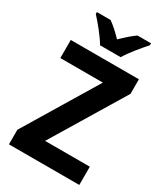

<svg xmlns="http://www.w3.org/2000/svg" viewBox="-225 -1031 984 1130"><g transform="rotate(30 267.0 -466.5)"><path d="M202 -773H342C368 -818 423 -883 456 -920V-933H364C333 -911 305 -886 271 -853C240 -885 211 -912 181 -933H88V-920C123 -883 177 -816 202 -773ZM507 0V-124H203L500 -615V-714H37V-591H326L29 -99V0Z"/></g></svg>

Font: Noto Sans Devanagari SemiCondensed
Style: Bold
Weight: 700
Width: 4
Designer: Jelle Bosma - Monotype Design Team
Foundry: Monotype Imaging Inc.
Version: Version 2.004